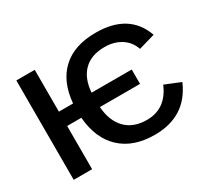

<svg xmlns="http://www.w3.org/2000/svg" viewBox="-140 -920 1246 1151"><g transform="rotate(-30 483.5 -344.0)"><path d="M932.6 -182.1Q889.6 -84 814.5 -37.1Q739.3 9.8 633.3 9.8Q485.4 9.8 399.2 -70.6Q313 -150.9 300.8 -299.3H202.6V0H75.2V-688H202.6V-398.4H300.8Q313 -543 397 -620.6Q481 -698.2 628.9 -698.2Q859.4 -698.2 924.8 -513.7L812 -481Q793.5 -536.1 745.8 -566.7Q698.2 -597.2 632.3 -597.2Q540 -597.2 488 -545.7Q436 -494.1 429.2 -398.9H707V-299.3H429.2Q436.5 -200.2 490 -145.8Q543.5 -91.3 635.7 -91.3Q768.6 -91.3 825.2 -226.1Z"/></g></svg>

Font: Arimo SemiBold
Style: Regular
Weight: 600
Designer: Steve Matteson
Foundry: Monotype Imaging Inc.
Version: Version 1.33